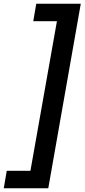

<svg xmlns="http://www.w3.org/2000/svg" viewBox="-73 -892 450 1022"><path d="M184 110H-53L-37 17H89L230 -779H104L120 -872H357Z"/></svg>

Font: Open Sauce One
Style: Bold Italic
Weight: 700
Italic angle: -10°
Designer: Alfredo Marco Pradil
Foundry: Creative Sauce Fz LLC
Version: Version 1.477